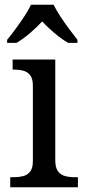

<svg xmlns="http://www.w3.org/2000/svg" viewBox="-20 -786 360 806"><path d="M23 0V-42H36Q58 -42 76.5 -46.5Q95 -51 106.5 -65.5Q118 -80 118 -109V-426Q118 -456 106.5 -470.5Q95 -485 76.5 -489.5Q58 -494 36 -494H33V-536H212V-114Q212 -83 223 -67.5Q234 -52 253 -47Q272 -42 294 -42H307V0ZM10 -619Q26 -638 45 -664Q64 -690 82 -717Q100 -744 110 -766H205Q216 -744 233.5 -717Q251 -690 270.5 -664Q290 -638 305 -619V-606H266Q247 -617 227.5 -632Q208 -647 190 -663.5Q172 -680 157 -696Q135 -672 106.5 -647.5Q78 -623 49 -606H10Z"/></svg>

Font: Noto Serif NP Hmong
Style: Regular
Weight: 400
Designer: Dalton Maag Ltd
Foundry: Dalton Maag Ltd
Version: Version 1.001